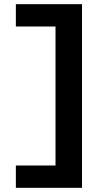

<svg xmlns="http://www.w3.org/2000/svg" viewBox="-20 -790 525 920"><path d="M56 110V3H246V-663H56V-770H373V110Z"/></svg>

Font: Enso
Style: Bold
Weight: 700
Designer: Coji Morishita
Foundry: UNDERFOREST DESIGN
Version: Version 1.000